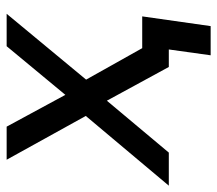

<svg xmlns="http://www.w3.org/2000/svg" viewBox="-76 -482 669 592"><g transform="rotate(-90 259.0 -185.5)"><path d="M245 -191 85 0H-17L198 -256L63 -500H165L263 -319L413 -500H513L310 -255L407 -82H505L475 129H385L403 0H349Z"/></g></svg>

Font: Retni Sans Medium
Style: Italic
Weight: 500
Italic angle: -8°
Designer: Vitaly Kuzmin
Foundry: ParaType Ltd.
Version: Version 1.00;June 10, 2019;FontCreator 11.5.0.2425 64-bit; t